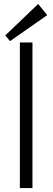

<svg xmlns="http://www.w3.org/2000/svg" viewBox="-20 -956 267 976"><path d="M145 -740V0H81V-740ZM220 -879 31 -747 7 -776 174 -936Z"/></svg>

Font: Pathway Extreme SemiCondensed ExtraLight
Style: Regular
Weight: 250
Width: 4
Version: Version 1.001;gftools[0.9.26]